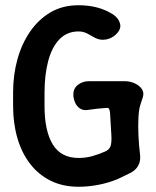

<svg xmlns="http://www.w3.org/2000/svg" viewBox="-20 -700 597 733"><path d="M280 13Q220 13 173.5 -10Q127 -33 95 -74.5Q63 -116 46.5 -172.5Q30 -229 30 -295V-347Q30 -414 46.5 -473.5Q63 -533 95 -579.5Q127 -626 173 -653Q219 -680 280 -680Q358 -680 413 -644Q434 -629 438.5 -609Q443 -589 425 -571L423 -569Q408 -554 386 -549.5Q364 -545 344 -555Q330 -563 314 -571.5Q298 -580 280 -580Q236 -580 207 -550Q178 -520 164 -467Q150 -414 150 -347V-295Q150 -200 181.5 -148.5Q213 -97 280 -97Q308 -97 332.5 -104Q357 -111 380 -121Q397 -128 402 -142Q407 -156 405 -186.5Q403 -217 400 -271Q399 -279 396.5 -284Q394 -289 387 -288Q369 -287 351 -285Q333 -283 313 -280Q297 -278 285 -286Q273 -294 266.5 -309Q260 -324 260 -339Q260 -363 278 -376.5Q296 -390 319 -390H456Q476 -390 494 -382Q512 -374 521.5 -360Q531 -346 525 -328L515 -297Q510 -280 508.5 -250.5Q507 -221 508.5 -184.5Q510 -148 515 -106Q517 -83 506.5 -65.5Q496 -48 474 -38L435 -19Q433 -18 430.5 -17Q428 -16 426 -15Q391 -1 353.5 6Q316 13 280 13Z"/></svg>

Font: Winky Sans Medium
Style: Regular
Weight: 500
Designer: Simon Atzbach
Foundry: typofactur
Version: Version 1.205